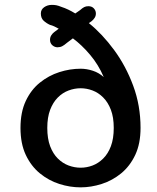

<svg xmlns="http://www.w3.org/2000/svg" viewBox="-20 -776 659 806"><path d="M318.5 10.5Q273.5 10.5 229 -3.8Q184.5 -18 147.5 -48.2Q110.5 -78.5 88.2 -125.8Q66 -173 66 -239Q66 -305 88.2 -352.2Q110.5 -399.5 147.5 -429.2Q184.5 -459 229 -473.2Q273.5 -487.5 318.5 -487.5Q344 -487.5 369.8 -479Q395.5 -470.5 415.5 -452.5Q393 -505 358 -546.2Q323 -587.5 286 -615L260 -595.5Q250.5 -587 241.5 -582.2Q232.5 -577.5 221.5 -577.5Q209.5 -577.5 199.8 -586Q190 -594.5 190 -609Q190 -620 195.8 -628.5Q201.5 -637 208 -641.5L226.5 -655.5Q217 -661 207.8 -665.2Q198.5 -669.5 190 -671.5Q174.5 -678.5 163 -689.2Q151.5 -700 151.5 -719.5Q151.5 -736 165.5 -745.8Q179.5 -755.5 197.5 -755.5Q208 -755.5 216.2 -754Q224.5 -752.5 238 -747Q266 -738 296 -719.5L315.5 -733Q326 -742.5 333.5 -746.2Q341 -750 351 -750Q365.5 -750 374 -740.8Q382.5 -731.5 382.5 -719.5Q382.5 -709 377.2 -701Q372 -693 364.5 -687L353 -679Q409.5 -633.5 459 -566.2Q508.5 -499 539.2 -416Q570 -333 570 -239Q570 -173 547.8 -125.8Q525.5 -78.5 488.5 -48.2Q451.5 -18 407 -3.8Q362.5 10.5 318.5 10.5ZM178.5 -239Q178.5 -194 190.5 -162.2Q202.5 -130.5 222.8 -110.5Q243 -90.5 268 -81.2Q293 -72 318.5 -72Q344 -72 368.5 -81.2Q393 -90.5 413.2 -110.5Q433.5 -130.5 445.5 -162.2Q457.5 -194 457.5 -239Q457.5 -283.5 445.5 -315Q433.5 -346.5 413.2 -366.8Q393 -387 368.5 -396.2Q344 -405.5 318.5 -405.5Q293 -405.5 268 -396.2Q243 -387 222.8 -366.8Q202.5 -346.5 190.5 -315Q178.5 -283.5 178.5 -239Z"/></svg>

Font: Sono Monospace Medium
Style: Regular
Weight: 500
Designer: Tyler Finck
Foundry: Tyler Finck
Version: Version 2.112